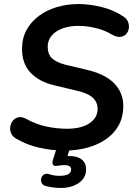

<svg xmlns="http://www.w3.org/2000/svg" viewBox="-20 -735 671 950"><path d="M300 10Q237 10 174.5 -4Q112 -18 60 -49Q41 -60 34.5 -76.5Q28 -93 31 -110Q34 -127 45 -139.5Q56 -152 73 -155Q90 -158 111 -146Q158 -120 209.5 -109Q261 -98 312 -98Q382 -98 422.5 -125Q463 -152 463 -196Q463 -229 439 -251.5Q415 -274 357 -287L248 -313Q175 -330 132 -374.5Q89 -419 89 -493Q89 -545 111 -586Q133 -627 172 -656Q211 -685 261.5 -700Q312 -715 369 -715Q422 -715 482 -700.5Q542 -686 591 -653Q608 -642 614 -625.5Q620 -609 617 -592.5Q614 -576 603 -565Q592 -554 574 -552.5Q556 -551 532 -565Q497 -586 453 -596.5Q409 -607 367 -607Q323 -607 288.5 -594Q254 -581 235 -558Q216 -535 216 -504Q216 -466 238 -446Q260 -426 303 -415L412 -389Q501 -368 545.5 -322Q590 -276 590 -211Q590 -156 567 -114.5Q544 -73 503.5 -45.5Q463 -18 411 -4Q359 10 300 10ZM280 195Q261 195 243 192.5Q225 190 208 186Q192 182 186.5 170.5Q181 159 184 147Q187 135 197.5 128.5Q208 122 224 127Q235 131 248.5 133Q262 135 275 135Q303 135 317.5 127Q332 119 332 103Q332 93 324 87.5Q316 82 298 82Q291 82 283.5 82.5Q276 83 268 85Q260 86 254 86Q248 86 244 82Q240 77 239.5 72Q239 67 241 59L266 -20H332L308 56L277 45Q289 41 301 39Q313 37 323 37Q362 37 384 54Q406 71 406 103Q406 145 370 170Q334 195 280 195Z"/></svg>

Font: Nunito Variable Extra Light
Style: Italic
Weight: 200
Italic angle: -9°
Designer: Vernon Adams
Foundry: Vernon Adams
Version: Version 3.602